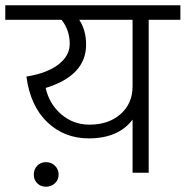

<svg xmlns="http://www.w3.org/2000/svg" viewBox="-40 -654 703 727"><path d="M296 -130C370.7 -130 426 -153.7 462 -201V0H523V-579H643V-634H-20V-579H193C213.7 -553 224 -522.7 224 -488C224 -458 209.8 -432 181.5 -410C153.2 -388 112.7 -372.7 60 -364C70 -289.3 96.5 -231.7 139.5 -191C182.5 -150.3 234.7 -130 296 -130ZM299 -182C257.7 -182 221.8 -195.2 191.5 -221.5C161.2 -247.8 141.7 -281 133 -321C235 -352.3 286 -407 286 -485C286 -521.7 277.3 -553 260 -579H462V-327C462 -283.7 446.8 -248.7 416.5 -222C386.2 -195.3 347 -182 299 -182ZM88 7C88 20.3 92.3 31.3 101 40C109.7 48.7 120.7 53 134 53C147.3 53 158.7 48.7 168 40C177.3 31.3 182 20.3 182 7C182 -6.3 177.3 -17.5 168 -26.5C158.7 -35.5 147.3 -40 134 -40C120.7 -40 109.7 -35.5 101 -26.5C92.3 -17.5 88 -6.3 88 7Z"/></svg>

Font: Hind Light
Style: Regular
Weight: 300
Designer: Manushi Parikh, Satya Rajpurohit
Foundry: Indian Type Foundry
Version: Version 1.201;PS 1.0;hotconv 1.0.78;makeotf.lib2.5.61930; tt